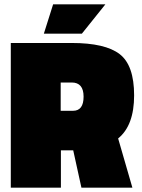

<svg xmlns="http://www.w3.org/2000/svg" viewBox="-20 -869 657 889"><path d="M319 -173H262V0H30V-670H312Q467 -670 534 -618.5Q601 -567 601 -427.5Q601 -288 527 -228L593 0H357ZM226 -849H468L359 -713H183ZM318 -356Q367 -356 367 -421.5Q367 -487 312 -487H261V-356Z"/></svg>

Font: Titillium Web
Style: Black
Weight: 900
Version: Version 1.001;PS 35.000;hotconv 1.0.70;makeotf.lib2.5.55311